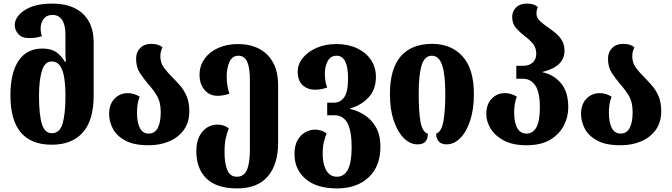

<svg xmlns="http://www.w3.org/2000/svg" viewBox="-20 -794 3736 1068"><path d="M268 11Q38 11 38 -263Q38 -389 83.5 -456.5Q129 -524 216 -524Q265 -524 294 -503Q323 -482 341 -450H346Q344 -473 344 -503.5Q344 -534 344 -560V-603Q344 -655 325.5 -683Q307 -711 272 -711Q240 -711 223 -689Q206 -667 206 -635Q206 -614 213 -593Q195 -587 177.5 -584.5Q160 -582 145 -582Q100 -582 81 -605.5Q62 -629 62 -653Q62 -701 117.5 -737.5Q173 -774 272 -774Q340 -774 391.5 -750.5Q443 -727 472 -678.5Q501 -630 501 -556V-262Q501 -125 440.5 -57Q380 11 268 11ZM268 -53Q312 -53 328 -106Q344 -159 344 -260Q344 -316 337.5 -359.5Q331 -403 314.5 -427.5Q298 -452 267 -452Q229 -452 213 -400Q197 -348 197 -260Q197 -156 213 -104.5Q229 -53 268 -53Z M807 14Q725 14 677 -12Q629 -38 608 -78Q587 -118 587 -160Q587 -214 617 -245Q647 -276 691 -276Q726 -276 757 -256Q749 -236 745.5 -214.5Q742 -193 742 -168Q742 -113 758 -82Q774 -51 807 -51Q841 -51 857.5 -82Q874 -113 874 -170Q874 -227 852.5 -262Q831 -297 805 -326Q780 -355 758.5 -387.5Q737 -420 737 -468Q737 -504 760 -527Q783 -550 821 -550Q843 -550 858 -545Q873 -540 884 -531Q872 -508 872 -481Q872 -445 891 -419Q910 -393 935 -368Q957 -346 980 -320Q1003 -294 1018 -259.5Q1033 -225 1033 -176Q1033 -114 1003 -72Q973 -30 922 -8Q871 14 807 14Z M1298 254Q1185 254 1128.5 199Q1072 144 1072 47Q1072 -3 1089 -36Q1106 -69 1132.5 -85Q1159 -101 1189 -101Q1226 -101 1253 -80Q1244 -59 1236.5 -28Q1229 3 1229 53Q1229 116 1244.5 152.5Q1260 189 1298 189Q1337 189 1353.5 151Q1370 113 1370 39V-348Q1370 -417 1355 -450.5Q1340 -484 1306 -484Q1272 -484 1256.5 -450Q1241 -416 1241 -369Q1241 -315 1256 -273Q1221 -261 1190 -261Q1146 -261 1118 -293.5Q1090 -326 1090 -378Q1090 -428 1118 -467Q1146 -506 1194.5 -527.5Q1243 -549 1304 -549Q1369 -549 1419 -524Q1469 -499 1498 -448Q1527 -397 1527 -318V0Q1527 120 1470 187Q1413 254 1298 254Z M1854 254Q1741 254 1679.5 201Q1618 148 1618 63Q1618 17 1634.5 -13Q1651 -43 1677.5 -58Q1704 -73 1732 -73Q1769 -73 1797 -52Q1788 -31 1781.5 -4Q1775 23 1775 63Q1775 120 1795.5 154.5Q1816 189 1854 189Q1894 189 1915 149.5Q1936 110 1936 25Q1936 -66 1912.5 -109.5Q1889 -153 1839 -153H1800V-223H1838Q1874 -223 1895 -253.5Q1916 -284 1916 -358Q1916 -484 1852 -484Q1818 -484 1802.5 -453.5Q1787 -423 1787 -387Q1787 -361 1790 -343.5Q1793 -326 1800 -307Q1765 -295 1734 -295Q1690 -295 1663 -320.5Q1636 -346 1636 -395Q1636 -437 1664.5 -472Q1693 -507 1741.5 -528Q1790 -549 1851 -549Q1915 -549 1965 -526Q2015 -503 2043 -461.5Q2071 -420 2071 -367Q2071 -296 2030 -252Q1989 -208 1928 -191V-188Q1968 -179 2006.5 -155Q2045 -131 2070.5 -87.5Q2096 -44 2096 23Q2096 131 2030.5 192.5Q1965 254 1854 254Z M2302 9Q2261 9 2226 -26Q2191 -61 2170 -123.5Q2149 -186 2149 -271Q2149 -411 2209 -480.5Q2269 -550 2384 -550Q2490 -550 2553 -480.5Q2616 -411 2616 -271Q2616 -186 2595.5 -123.5Q2575 -61 2540.5 -26Q2506 9 2464 9Q2434 9 2420 -8Q2406 -25 2406 -50Q2436 -61 2446.5 -119.5Q2457 -178 2457 -270Q2457 -379 2439.5 -431.5Q2422 -484 2382 -484Q2342 -484 2325.5 -431.5Q2309 -379 2309 -270Q2309 -174 2319 -117Q2329 -60 2360 -50Q2360 -23 2347 -7Q2334 9 2302 9Z M2909 14Q2833 14 2783.5 -12Q2734 -38 2709.5 -78Q2685 -118 2685 -160Q2685 -214 2715 -245Q2745 -276 2789 -276Q2824 -276 2855 -256Q2847 -237 2843.5 -215Q2840 -193 2840 -169Q2840 -112 2857.5 -81.5Q2875 -51 2909 -51Q2945 -51 2964 -86.5Q2983 -122 2983 -197Q2983 -283 2957 -319.5Q2931 -356 2889 -356H2852V-428H2889Q2924 -428 2943.5 -446.5Q2963 -465 2963 -494Q2963 -529 2944 -551.5Q2925 -574 2900 -592Q2873 -613 2851 -637.5Q2829 -662 2829 -699Q2829 -732 2851 -753Q2873 -774 2910 -774Q2932 -774 2946.5 -769Q2961 -764 2972 -755Q2964 -737 2964 -719Q2964 -695 2983.5 -677Q3003 -659 3028 -642Q3050 -627 3071 -609.5Q3092 -592 3106 -568.5Q3120 -545 3120 -511Q3120 -424 2998 -394V-392Q3060 -379 3100.5 -331Q3141 -283 3141 -197Q3141 -143 3116 -95Q3091 -47 3040 -16.5Q2989 14 2909 14Z M3432 14Q3350 14 3302 -12Q3254 -38 3233 -78Q3212 -118 3212 -160Q3212 -214 3242 -245Q3272 -276 3316 -276Q3351 -276 3382 -256Q3374 -236 3370.5 -214.5Q3367 -193 3367 -168Q3367 -113 3383 -82Q3399 -51 3432 -51Q3466 -51 3482.5 -82Q3499 -113 3499 -170Q3499 -227 3477.5 -262Q3456 -297 3430 -326Q3405 -355 3383.5 -387.5Q3362 -420 3362 -468Q3362 -504 3385 -527Q3408 -550 3446 -550Q3468 -550 3483 -545Q3498 -540 3509 -531Q3497 -508 3497 -481Q3497 -445 3516 -419Q3535 -393 3560 -368Q3582 -346 3605 -320Q3628 -294 3643 -259.5Q3658 -225 3658 -176Q3658 -114 3628 -72Q3598 -30 3547 -8Q3496 14 3432 14Z"/></svg>

Font: Noto Serif Georgian Condensed ExtraBold
Style: Regular
Weight: 800
Width: 3
Designer: Monotype Design Team, Akaki Razmadze
Foundry: Google LLC
Version: Version 2.003; ttfautohint (v1.8.4.7-5d5b)